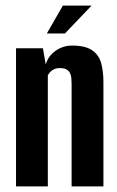

<svg xmlns="http://www.w3.org/2000/svg" viewBox="-20 -668 421 688"><path d="M37.4 0V-495H133.8L143.9 -437.1Q152.6 -467.5 179.3 -486.1Q206.1 -504.7 237.8 -504.7Q285.6 -504.7 309.9 -488.1Q334.2 -471.5 342.4 -442.2Q350.6 -412.9 350.6 -373.4V0H236.6V-366.4Q236.6 -378.2 235.6 -388.4Q234.6 -398.7 230.6 -406.6Q226.5 -414.6 218.1 -419.3Q209.7 -424 194.2 -424Q181.7 -424 172.8 -419.5Q163.9 -415 159 -409.1Q154 -403.2 151.4 -397.8V0ZM147.9 -548.1 205.3 -648H308.2L212.7 -548.1Z"/></svg>

Font: Alumni Sans Thin
Style: Regular
Weight: 100
Designer: Robert E. Leuschke
Foundry: Robert E. Leuschke
Version: Version 1.018